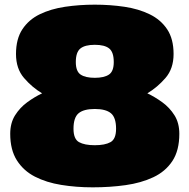

<svg xmlns="http://www.w3.org/2000/svg" viewBox="-20 -781 802 815"><path d="M373.5 14.2Q303.2 14.2 240 3.9Q176.8 -6.3 128.2 -31.2Q79.6 -56.2 51.5 -100.6Q23.4 -145 23.4 -212.9Q23.4 -258.8 43.9 -291.5Q64.5 -324.2 95.5 -346.9Q126.5 -369.6 158.7 -384.8Q115.7 -410.6 81.8 -450.2Q47.9 -489.7 47.9 -551.8Q47.9 -615.7 75 -656.7Q102.1 -697.8 148.9 -720.5Q195.8 -743.2 256.1 -752.2Q316.4 -761.2 382.3 -761.2Q448.2 -761.2 508.5 -752.2Q568.8 -743.2 615.7 -720.2Q662.6 -697.3 689.7 -656.5Q716.8 -615.7 716.8 -551.8Q716.8 -489.7 682.6 -450.2Q648.4 -410.6 605.5 -384.8Q637.7 -369.6 668.9 -346.9Q700.2 -324.2 720.7 -291.5Q741.2 -258.8 741.2 -212.9Q741.2 -142.1 711.7 -97.4Q682.1 -52.7 630.6 -28.6Q579.1 -4.4 512.9 4.9Q446.8 14.2 373.5 14.2ZM382.3 -450.7Q421.9 -450.7 442.4 -464.4Q462.9 -478 462.9 -517.6Q462.9 -559.6 443.6 -575.2Q424.3 -590.8 382.3 -590.8Q340.8 -590.8 321.3 -575.2Q301.8 -559.6 301.8 -517.6Q301.8 -478 322.3 -464.4Q342.8 -450.7 382.3 -450.7ZM382.3 -164.6Q425.8 -164.6 449.2 -177.7Q472.7 -190.9 472.7 -234.4Q472.7 -282.2 450.9 -300.3Q429.2 -318.4 382.3 -318.4Q335.4 -318.4 313.7 -300.3Q292 -282.2 292 -234.4Q292 -190.9 315.4 -177.7Q338.9 -164.6 382.3 -164.6Z"/></svg>

Font: Holtwood One SC
Style: Regular
Weight: 400
Designer: Vernon Adams
Foundry: Vernon Adams
Version: Version 1.100; ttfautohint (v1.8.4.7-5d5b)